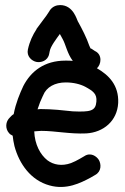

<svg xmlns="http://www.w3.org/2000/svg" viewBox="-20 -714 492 757"><path d="M123 -470C141 -466 169 -474 174 -502L176 -512C179 -531 203 -562 216 -580C219 -575 223 -568 227 -560C239 -539 245 -503 267 -474C258 -475 248 -475 238 -475C155 -475 102 -433 72 -375C58 -345 42 -307 34 -264C27 -260 23 -255 20 -252C0 -234 1 -206 15 -190C19 -185 22 -183 30 -179C31 -166 34 -152 37 -138C56 -67 102 -3 175 17C242 36 298 7 336 -13L355 -24C381 -38 379 -67 370 -83C361 -98 337 -115 312 -98L293 -87C283 -81 272 -76 260 -71C224 -58 191 -64 167 -82C139 -104 117 -144 115 -196C122 -197 132 -197 143 -198C198 -198 256 -185 320 -188C388 -192 442 -237 446 -308C449 -378 409 -418 362 -445C379 -459 385 -499 354 -513L342 -521C341 -522 338 -523 337 -523C337 -523 335 -527 332 -534C322 -564 303 -601 288 -628L287 -629V-630C283 -635 270 -694 217 -694C202 -694 187 -688 177 -674L176 -673V-672C167 -658 159 -646 147 -631L124 -600V-599C109 -576 97 -551 90 -519C84 -492 105 -474 123 -470ZM239 -389C270 -389 297 -382 316 -372C347 -355 363 -344 360 -313C357 -276 336 -272 267 -275C231 -279 184 -284 141 -284H139C135 -284 132 -283 128 -283C134 -302 142 -322 149 -336L150 -337V-338C163 -371 197 -389 239 -389Z"/></svg>

Font: Stray Cat
Style: Blk
Weight: 900
Version: Version 1.0